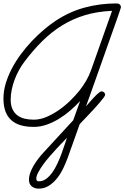

<svg xmlns="http://www.w3.org/2000/svg" viewBox="-20 -746 739 1142"><path d="M584 -202.6Q592.3 -202.6 598.9 -196.5Q605.5 -190.4 605.5 -182.1Q605.5 -177.2 595.7 -164.1Q585.9 -150.9 570.8 -133.3Q555.7 -115.7 537.6 -96.2Q519.5 -76.7 502.7 -58.8Q485.8 -41 472.7 -27.3Q459.5 -13.7 454.1 -7.8L383.8 189.5Q373.5 217.8 358.4 250.5Q343.3 283.2 322 311Q300.8 338.9 272.7 357.4Q244.6 376 209.5 376Q185.1 376 168.7 362.3Q152.3 348.6 152.3 323.7Q152.3 302.2 160.6 279.8Q168.9 257.3 181.9 235.8Q194.8 214.4 210 195.1Q225.1 175.8 238.8 161.1L415.5 -30.8L456.5 -145Q431.2 -117.7 399.7 -90.1Q368.2 -62.5 332.5 -40.5Q296.9 -18.6 258.5 -4.9Q220.2 8.8 180.7 8.8Q136.7 8.8 103.3 -1Q69.8 -10.7 46.9 -31.5Q23.9 -52.2 12.2 -84.2Q0.5 -116.2 0.5 -160.6Q0.5 -204.1 13.9 -249Q27.3 -293.9 50.3 -337.9Q73.2 -381.8 104 -423.3Q134.8 -464.8 169.4 -501.5Q204.1 -538.1 240.7 -569.1Q277.3 -600.1 312 -623Q394.5 -677.2 485.1 -701.4Q575.7 -725.6 673.8 -725.6Q685.1 -725.6 692.1 -719.5Q699.2 -713.4 699.2 -701.7Q699.2 -700.7 693.8 -684.8Q688.5 -668.9 679.2 -642.1Q669.9 -615.2 657.2 -579.8Q644.5 -544.4 630.4 -504.4Q616.2 -464.4 601.1 -421.4Q585.9 -378.4 571.3 -337.2Q556.6 -295.9 543.2 -258.1Q529.8 -220.2 519 -190.2Q508.3 -160.2 501 -139.6Q493.7 -119.1 491.2 -112.8Q494.6 -116.7 501.7 -125Q508.8 -133.3 517.6 -143.3Q526.4 -153.3 536.1 -163.8Q545.9 -174.3 554.9 -182.9Q564 -191.4 571.5 -197Q579.1 -202.6 584 -202.6ZM646.5 -681.6Q557.6 -677.7 484.6 -655.5Q411.6 -633.3 348.9 -594.5Q286.1 -555.7 231.2 -501.2Q176.3 -446.8 124.5 -377.9Q107.4 -355 92.5 -327.9Q77.6 -300.8 66.7 -271.5Q55.7 -242.2 49.6 -211.9Q43.5 -181.6 43.5 -153.3Q43.5 -120.6 53.7 -97.9Q64 -75.2 82 -61Q100.1 -46.9 125.2 -40.5Q150.4 -34.2 180.7 -34.2Q218.8 -34.2 257.3 -50.8Q295.9 -67.4 331.8 -92.5Q367.7 -117.7 398.4 -147.9Q429.2 -178.2 451.7 -206.1Q474.1 -233.9 492.4 -265.6Q510.7 -297.4 522.5 -331.1ZM378.4 73.2Q371.6 80.6 355.5 97.2Q339.4 113.8 319.1 135.5Q298.8 157.2 276.9 182.4Q254.9 207.5 237.1 232.2Q219.2 256.8 207.5 279.1Q195.8 301.3 195.8 316.9Q195.8 332.5 210.9 332.5Q234.4 332.5 254.4 317.9Q274.4 303.2 291 280Q307.6 256.8 321 227.8Q334.5 198.7 345.2 169.9Q356 141.1 364.3 115.5Q372.6 89.8 378.4 73.2Z"/></svg>

Font: Helvetia Verbundene
Style: Regular
Weight: 400
Designer: Peter Wiegel, original typeface by Carl Albert Fahrenwaldt 1901
Foundry: Peter Wiegel
Version: Version 2.000